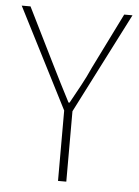

<svg xmlns="http://www.w3.org/2000/svg" viewBox="-50 -699 535 739"><g transform="rotate(5 218.0 -330.0)"><path d="M202 0V-272L4 -660H38L144 -446Q162 -410 179.5 -375Q197 -340 216 -304H220Q240 -340 259 -375Q278 -410 294 -446L400 -660H432L234 -272V0Z"/></g></svg>

Font: Assistant ExtraLight ExtraLight
Style: Regular
Weight: 250
Version: Version 3.000